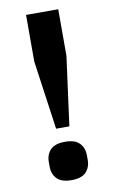

<svg xmlns="http://www.w3.org/2000/svg" viewBox="-82 -743 474 799"><g transform="rotate(-10 154.5 -343.0)"><path d="M128 -210 87 -501V-698H223V-501L184 -210ZM155 12Q112 12 93 -8Q74 -28 74 -59V-79Q74 -110 93 -130Q112 -150 155 -150Q197 -150 216 -130Q235 -110 235 -79V-59Q235 -28 216 -8Q197 12 155 12Z"/></g></svg>

Font: IBM Plex Sans Thai SmBld
Style: Regular
Weight: 600
Designer: Mike Abbink, Paul van der Laan, Pieter van Rosmalen, Ben Mitchell, Mark Frömberg
Foundry: Bold Monday
Version: Version 1.2